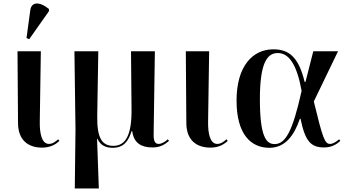

<svg xmlns="http://www.w3.org/2000/svg" viewBox="-20 -826 1961 1086"><path d="M145 -604 257 -763V-775C209 -815 157 -821 151 -766L130 -611ZM218 9C267 9 297 -11 316 -29L309 -38C296 -27 279 -12 257 -12C216 -12 204 -71 205 -138L211 -536H79L82 -128C83 -30 143 9 218 9Z M403 240H539L529 -41H531C548 -5 576 10 618 10C679 10 707 -28 724 -84H728C737 -13 784 8 842 8C885 8 910 -7 936 -29L929 -38C915 -24 893 -12 878 -12C859 -12 848 -24 849 -68L856 -536H721L724 -210C726 -64 691 -1 622 -1C557 -1 528 -44 530 -172L536 -536H401L407 -94Z M1170 9C1219 9 1249 -11 1268 -29L1261 -38C1248 -27 1231 -12 1209 -12C1168 -12 1156 -71 1157 -138L1163 -536H1031L1034 -128C1035 -30 1095 9 1170 9Z M1504 10C1594 10 1645 -62 1676 -154H1680C1706 -26 1739 8 1813 8C1860 8 1887 -13 1905 -29L1898 -38C1884 -26 1864 -12 1847 -12C1817 -12 1806 -42 1755 -252L1892 -536H1752L1708 -363H1703C1669 -505 1613 -547 1526 -547C1409 -547 1318 -452 1318 -257C1318 -65 1400 10 1504 10ZM1533 -11C1485 -11 1450 -55 1450 -265C1450 -466 1489 -526 1551 -526C1614 -526 1659 -462 1686 -312C1635 -83 1595 -11 1533 -11Z"/></svg>

Font: Noto Serif Display SemiBold
Style: Regular
Weight: 600
Designer: Monotype Design Team
Foundry: Monotype Imaging Inc.
Version: Version 2.009